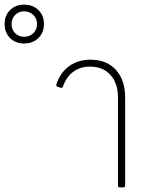

<svg xmlns="http://www.w3.org/2000/svg" viewBox="-219 -810 651 830"><path d="M-199 -706Q-199 -743 -175.5 -766.5Q-152 -790 -115 -790Q-77 -790 -53 -766.5Q-29 -743 -29 -706Q-29 -669 -53 -645.5Q-77 -622 -115 -622Q-152 -622 -175.5 -645.5Q-199 -669 -199 -706ZM-59 -706Q-59 -730 -75 -745.5Q-91 -761 -115 -761Q-138 -761 -153.5 -745.5Q-169 -730 -169 -706Q-169 -682 -153.5 -666.5Q-138 -651 -115 -651Q-91 -651 -75 -666.5Q-59 -682 -59 -706ZM299 0Q291 0 291 -8V-388Q291 -450 258.5 -486Q226 -522 170 -522Q128 -522 98 -500Q68 -478 53 -436Q50 -428 42 -431L30 -435Q22 -438 25 -446Q42 -497 80.5 -524.5Q119 -552 172 -552Q242 -552 282 -508Q322 -464 322 -388V-8Q322 0 314 0Z"/></svg>

Font: LINE Seed Sans TH App Thin
Style: Regular
Weight: 250
Designer: Dalton Maag Ltd | Thai characters by Cadson Demak Co.,Ltd.
Foundry: Dalton Maag Ltd
Version: Version 1.003